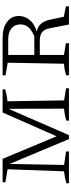

<svg xmlns="http://www.w3.org/2000/svg" viewBox="453 -1014 561 1508"><g transform="rotate(-90 734.0 -260.5)"><path d="M699 -38 794 -23V0H540V-20Q563 -28 586.5 -32Q610 -36 634 -39L633 -475L426 0H395L200 -466L192 -38L298 -23V0H48V-20Q97 -34 142 -39L158 -482L56 -499V-521H240L417 -97L604 -521H786V-501Q767 -496 742.5 -490.5Q718 -485 692 -483Z M1356 -40 1438 -24V0H1295L1267 -144Q1259 -190 1236.5 -209.5Q1214 -229 1167 -229H1056V-39L1148 -24V0H896V-21Q925 -34 987 -39L995 -481L896 -498V-521H1192Q1269 -521 1315.5 -486Q1362 -451 1362 -393Q1362 -345 1328.5 -306.5Q1295 -268 1240 -253Q1281 -244 1302.5 -217.5Q1324 -191 1334 -144ZM1180 -477H1056V-272H1204Q1253 -294 1274.5 -320Q1296 -346 1296 -381Q1296 -425 1265 -451Q1234 -477 1180 -477Z"/></g></svg>

Font: Piazzolla SC Light
Style: Regular
Weight: 300
Designer: Juan Pablo del Peral
Foundry: Huerta Tipografica
Version: Version 1.330